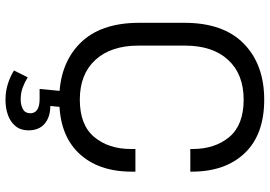

<svg xmlns="http://www.w3.org/2000/svg" viewBox="-158 -596 959 682"><g transform="rotate(90 321.0 -254.5)"><path d="M333.5 14Q208.8 14 134.6 -58.5Q60.5 -131 60.5 -269.8V-430.2Q60.5 -569 134.6 -641.5Q208.8 -714 333.5 -714Q457.2 -714 523.2 -645Q589.2 -576 589.2 -456.8V-451.5H508.8V-459.2Q508.8 -539.2 466 -590.1Q423.2 -641 333.5 -641Q243.2 -641 192.4 -586Q141.5 -531 141.5 -432.2V-267.8Q141.5 -169.2 192.4 -114.1Q243.2 -59 333.5 -59Q423.2 -59 466 -110Q508.8 -161 508.8 -240.8V-256.5H589.2V-243.2Q589.2 -124 523.2 -55Q457.2 14 333.5 14ZM334.2 205Q303.8 205 277 196.4Q250.2 187.8 229.8 174.8L254.2 126Q271 136.5 290.2 143.8Q309.5 151 332.8 151Q353.5 151 367.6 142.9Q381.8 134.8 381.8 116.8Q381.8 100.5 368.8 92.1Q355.8 83.8 332 83.8H295.5L305.5 -21.5H362.2L356 45.8Q394.8 45.8 418.6 65.6Q442.5 85.5 442.5 123.5Q442.5 151 427.6 169.2Q412.8 187.5 388.2 196.2Q363.8 205 334.2 205Z"/></g></svg>

Font: Space Grotesk Variable Light
Style: Regular
Weight: 300
Designer: Florian Karsten
Foundry: Florian Karsten
Version: Version 2.000